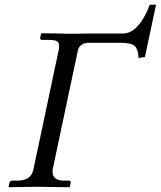

<svg xmlns="http://www.w3.org/2000/svg" viewBox="-20 -786 677 808"><path d="M281.7 -644 359.9 -645H498Q548.8 -645 589.8 -720.2Q602.1 -743.2 609.9 -766.1H636.7L589.8 -545.9L563 -542Q561.5 -585.9 540.5 -597.2Q522.9 -606 485.8 -606H350.6Q314.9 -604 307.6 -573.2L201.2 -70.8Q197.3 -27.8 245.6 -25.9H272.5Q278.3 -23.9 277.8 -18.1L273.9 0L271.5 2Q270.5 2 144 0Q104 0 17.6 2L16.1 0L20 -18.1Q22.9 -24.9 29.3 -25.9H55.7Q110.4 -27.3 120.1 -70.8L226.6 -573.2Q233.9 -607.4 216.3 -614.3Q205.1 -618.2 184.6 -618.2H154.3Q148.4 -620.1 148.9 -626L152.8 -644L155.3 -646Q225.1 -645.5 267.1 -644Q277.8 -644 281.7 -644Z"/></svg>

Font: Linux Biolinum Capitals O
Style: Italic Samll Caps
Weight: 400
Italic angle: -12°
Designer: Philipp H. Poll
Foundry: Philipp H. Poll
Version: Version 0.6.2